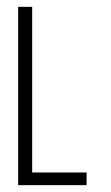

<svg xmlns="http://www.w3.org/2000/svg" viewBox="-20 -541 325 561"><path d="M74 -37V-521H33V0H233V-37Z"/></svg>

Font: Montserrat arm ExtraLight
Style: Regular
Weight: 275
Designer: Julieta Ulanovsky
Foundry: Julieta Ulanovsky
Version: Version 6.000;PS 006.000;hotconv 1.0.88;makeotf.lib2.5.64775